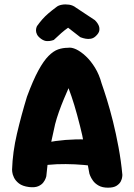

<svg xmlns="http://www.w3.org/2000/svg" viewBox="-20 -864 622 888"><path d="M113.8 1Q83.8 -3 67.6 -15.6Q51.5 -28.2 44.5 -43.2Q37.5 -58.2 36.6 -68.8Q35.8 -79.2 35.8 -79.2Q38.5 -160.8 58.4 -245.5Q78.2 -330.2 104.8 -417Q133 -493.2 157.5 -538.1Q182 -583 204.8 -605.6Q227.5 -628.2 249.1 -635.6Q270.8 -643 293.8 -643Q310.8 -646 332.4 -635.8Q354 -625.5 376.9 -604.1Q399.8 -582.8 419.4 -550.9Q439 -519 450 -478Q460 -450 474.1 -404.8Q488.2 -359.5 502.4 -302.9Q516.5 -246.2 528.2 -183Q540 -119.8 546 -54.8Q546 -54.8 545.2 -45.9Q544.5 -37 538.8 -25.4Q533 -13.8 519.2 -4.9Q505.5 4 479.5 4Q453.5 4 436.5 -5.5Q419.5 -15 410.1 -28.2Q400.8 -41.5 397.1 -51.1Q393.5 -60.8 393.5 -60.8Q379.8 -131.5 370.1 -187.2Q360.5 -243 350.2 -280.8Q336.2 -336.5 323.6 -378Q311 -419.5 297 -456.2Q287.2 -434.2 275.2 -405.5Q263.2 -376.8 252.6 -346.9Q242 -317 235 -290Q226 -248 219.4 -219Q212.8 -190 208.6 -165.5Q204.5 -141 201.1 -114Q197.8 -87 194.2 -48.8Q194.2 -48.8 191.5 -40.1Q188.8 -31.5 180.6 -20.5Q172.5 -9.5 156.6 -2.6Q140.8 4.2 113.8 1ZM132.8 -89 145.8 -194.5Q192.8 -205.5 237.5 -211.8Q282.2 -218 329.5 -219.2Q376.8 -220.5 429.5 -215.8L443.8 -91.5Q408.8 -97.5 367.8 -101.1Q326.8 -104.8 284.2 -105.1Q241.8 -105.5 202.8 -101.6Q163.8 -97.8 132.8 -89ZM170.5 -684Q156 -694.5 151.1 -704.8Q146.2 -715 146.5 -723.8Q146.8 -732.5 148.9 -737.9Q151 -743.2 151 -743.2Q164 -761.2 176.2 -775.1Q188.5 -789 203.8 -802.1Q219 -815.2 240.5 -831.2Q249.5 -839 265.6 -842Q281.8 -845 299.6 -842.4Q317.5 -839.8 332 -828.2L418.8 -770.8Q418.8 -770.8 424.8 -764.4Q430.8 -758 435.9 -747.4Q441 -736.8 439.5 -723.9Q438 -711 423 -697Q412.5 -687 400.1 -684.9Q387.8 -682.8 376.6 -684.9Q365.5 -687 358.4 -689.6Q351.2 -692.2 351.2 -692.2L295 -735.8Q280.8 -726.2 263.8 -711.4Q246.8 -696.5 228.8 -679.2Q228.8 -679.2 220 -676.5Q211.2 -673.8 198 -673.9Q184.8 -674 170.5 -684Z"/></svg>

Font: Sour Gummy Black
Style: Regular
Weight: 900
Version: Version 1.000